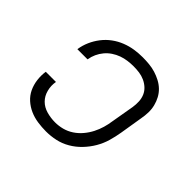

<svg xmlns="http://www.w3.org/2000/svg" viewBox="-133 -698 867 867"><g transform="rotate(45 300.0 -265.0)"><path d="M254 8Q227 8 200 4Q173 0 149.5 -10.5Q126 -21 107 -38Q88 -55 77 -78Q66 -101 62.5 -128Q59 -155 63 -182H128Q123 -155 130 -128Q137 -101 155 -83Q173 -65 199.5 -57.5Q226 -50 254 -50Q277 -50 300 -56Q323 -62 343.5 -75.5Q364 -89 380 -108Q396 -127 407 -148.5Q418 -170 424.5 -192.5Q431 -215 434 -237L453 -347Q456 -366 455 -385Q454 -404 447 -420Q440 -436 427 -448Q414 -460 397.5 -467.5Q381 -475 363 -477.5Q345 -480 326 -480Q308 -480 289 -477.5Q270 -475 252 -468.5Q234 -462 217.5 -451Q201 -440 188.5 -425Q176 -410 168 -392.5Q160 -375 157 -356Q157 -356 156.5 -355.5Q156 -355 156 -355H92Q92 -356 92 -356.5Q92 -357 92 -357Q96 -383 107 -408Q118 -433 135 -455Q152 -477 174.5 -493.5Q197 -510 222.5 -520Q248 -530 274 -534Q300 -538 326 -538Q347 -538 368 -536Q389 -534 408.5 -528Q428 -522 446 -512.5Q464 -503 478 -489.5Q492 -476 501.5 -458.5Q511 -441 516 -421Q521 -401 520.5 -380Q520 -359 516 -338L498 -228Q493 -198 484.5 -168.5Q476 -139 460 -111.5Q444 -84 421.5 -60.5Q399 -37 371.5 -21Q344 -5 314 1.5Q284 8 254 8Z"/></g></svg>

Font: Iosevka Curly Light Extended
Style: Italic
Weight: 300
Width: 7
Italic angle: -9°
Monospace: yes
Designer: Belleve Invis
Foundry: Belleve Invis
Version: Version 11.1.0; ttfautohint (v1.8.3)